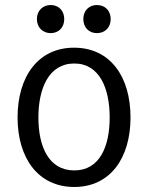

<svg xmlns="http://www.w3.org/2000/svg" viewBox="-20 -732 625 765"><path d="M421 -656C421 -690 398 -712 366 -712C335 -712 312 -690 312 -656C312 -622 335 -600 366 -600C398 -600 421 -622 421 -656ZM236 -656C236 -690 213 -712 182 -712C151 -712 127 -690 127 -656C127 -622 151 -600 182 -600C213 -600 236 -622 236 -656ZM417 -264C417 -148 377 -53 276 -53C174 -53 133 -148 133 -264C133 -379 174 -479 276 -479C377 -479 417 -379 417 -264ZM500 -264C500 -427 419 -542 275 -542C132 -542 50 -427 50 -264C50 -102 132 13 276 13C419 13 500 -102 500 -264Z"/></svg>

Font: Repo
Style: Regular
Weight: 400
Designer: Stefan Peev
Foundry: Context Ltd
Version: Version 0.000